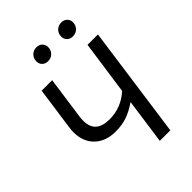

<svg xmlns="http://www.w3.org/2000/svg" viewBox="-254 -999 1110 1110"><g transform="rotate(-45 301.5 -443.5)"><path d="M561 -688 465 0H379L418 -278Q371 -246 329.5 -232Q288 -218 237 -218Q157 -218 109 -264Q61 -310 61 -389Q61 -407 64 -426L101 -688H187L150 -426Q148 -415 148 -394Q148 -293 262 -293Q357 -293 429 -358L476 -688ZM199 -829Q199 -854 215.5 -870.5Q232 -887 257 -887Q279 -887 292.5 -873.5Q306 -860 306 -840Q306 -815 289.5 -798.5Q273 -782 248 -782Q226 -782 212.5 -795.5Q199 -809 199 -829ZM402 -829Q402 -854 418.5 -870.5Q435 -887 460 -887Q482 -887 495.5 -873.5Q509 -860 509 -840Q509 -815 492.5 -798.5Q476 -782 451 -782Q429 -782 415.5 -795.5Q402 -809 402 -829Z"/></g></svg>

Font: Fira Sans Book
Style: Italic
Weight: 350
Italic angle: -8°
Designer: bBox Type GmbH & Carrois Corporate GbR & Edenspiekermann AG
Foundry: bBox Type GmbH & Carrois Corporate GbR & Edenspiekermann AG
Version: Version 4.301